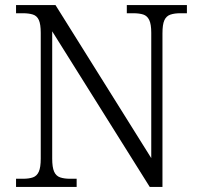

<svg xmlns="http://www.w3.org/2000/svg" viewBox="-20 -734 788 754"><path d="M43 0V-32H70Q94 -32 109.5 -37.5Q125 -43 132.5 -60Q140 -77 140 -111V-605Q140 -639 132.5 -655.5Q125 -672 109 -677Q93 -682 70 -682H43V-714H198L574 -113V-605Q574 -639 566 -655.5Q558 -672 542.5 -677Q527 -682 503 -682H478V-714H714V-682H688Q665 -682 649 -676.5Q633 -671 625.5 -654.5Q618 -638 618 -603V0H568L185 -611V-111Q185 -77 192.5 -60Q200 -43 216 -37.5Q232 -32 255 -32H281V0Z"/></svg>

Font: Noto Serif Gujarati Light
Style: Regular
Weight: 300
Version: Version 2.102